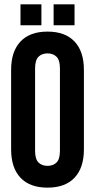

<svg xmlns="http://www.w3.org/2000/svg" viewBox="-20 -853 436 881"><path d="M141 -161Q141 -123 156.5 -107.5Q172 -92 198 -92Q224 -92 239.5 -107.5Q255 -123 255 -161V-539Q255 -577 239.5 -592.5Q224 -608 198 -608Q172 -608 156.5 -592.5Q141 -577 141 -539ZM31 -532Q31 -617 74 -662.5Q117 -708 198 -708Q279 -708 322 -662.5Q365 -617 365 -532V-168Q365 -83 322 -37.5Q279 8 198 8Q117 8 74 -37.5Q31 -83 31 -168ZM170 -833V-737H74V-833ZM322 -833V-737H226V-833Z"/></svg>

Font: Bebas Neue
Style: Regular
Weight: 400
Designer: Ryoichi Tsunekawa
Foundry: Ryoichi Tsunekawa
Version: Version 1.300